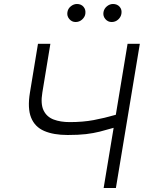

<svg xmlns="http://www.w3.org/2000/svg" viewBox="-20 -948 746 968"><path d="M171.5 -727.3H234L193.5 -481.5Q183.9 -423.7 199.8 -391.2Q215.6 -358.7 250.2 -345.5Q284.8 -332.4 331.3 -332.4Q397.7 -332.4 451.9 -342.5Q506 -352.6 563.9 -369.3L623.2 -727.3H685L564.3 0H502.5L552.9 -303.6Q515.3 -292.6 483.1 -284.4Q451 -276.3 413.4 -271.8Q375.7 -267.4 321 -267.4Q250 -267.4 202.8 -287.8Q155.5 -308.2 136.7 -355.3Q117.9 -402.3 131 -481.5ZM543 -837Q523.8 -837 511 -852.1Q498.2 -867.2 501.8 -887.4Q505 -904.8 519.2 -916.4Q533.4 -927.9 549.7 -927.9Q571 -927.9 583.5 -913.5Q595.9 -899.1 592 -877.8Q589.1 -861.5 575.5 -849.3Q561.8 -837 543 -837ZM361.2 -837Q342 -837 329.2 -852.3Q316.4 -867.5 320 -887.4Q322.8 -904.8 337.2 -916.4Q351.6 -927.9 367.9 -927.9Q389.2 -927.9 401.3 -913.5Q413.4 -899.1 410.2 -877.8Q407.7 -861.9 393.8 -849.4Q380 -837 361.2 -837Z"/></svg>

Font: Inter UI Light
Style: Italic
Weight: 300
Italic angle: 9.39999°
Designer: Rasmus Andersson
Foundry: rsms
Version: 3.2;8d6f07862